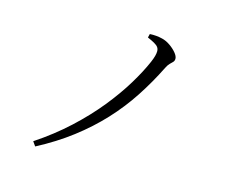

<svg xmlns="http://www.w3.org/2000/svg" viewBox="-102 -850 1203 1011"><g transform="rotate(15 500.0 -344.0)"><path d="M149 -4Q247 -69 327 -143Q407 -217 468 -292.5Q529 -368 572 -439Q615 -510 640 -568Q649 -589 653 -604Q657 -619 657 -630Q657 -643 650.5 -652Q644 -661 629 -669.5Q614 -678 591 -688L596 -708Q614 -709 631 -707.5Q648 -706 664 -702Q686 -697 708 -682Q730 -667 745 -649Q760 -631 760 -617Q760 -606 753.5 -599Q747 -592 738 -583.5Q729 -575 720 -557Q676 -468 622.5 -386.5Q569 -305 502 -233Q435 -161 352 -97.5Q269 -34 166 20Z"/></g></svg>

Font: Noto Serif SC ExtraLight
Style: Regular
Weight: 400
Version: Version 2.002-H1;hotconv 1.1.0;makeotfexe 2.6.0